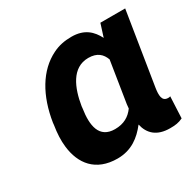

<svg xmlns="http://www.w3.org/2000/svg" viewBox="-126 -673 829 818"><g transform="rotate(-30 289.0 -264.0)"><path d="M67 -250C61 -212 59 -177 63 -145C73 -58 123 10 231 10C300 10 345 -26 380 -71C391 -22 424 10 489 10C515 10 531 8 552 -2L557 -108C554 -106 551 -106 546 -106C515 -106 516 -138 521 -171L578 -528H456L436 -465C415 -506 383 -538 319 -538C285 -538 255 -532 227 -518C141 -476 87 -382 68 -260ZM208 -250 209 -260C222 -341 255 -424 336 -424C380 -424 401 -403 412 -373L380 -171C379 -164 379 -158 378 -151C357 -122 328 -104 284 -104C206 -104 196 -172 208 -250Z"/></g></svg>

Font: Asimov Pro
Style: BdObl
Weight: 700
Designer: Google
Version: Version 2.000980; 2014